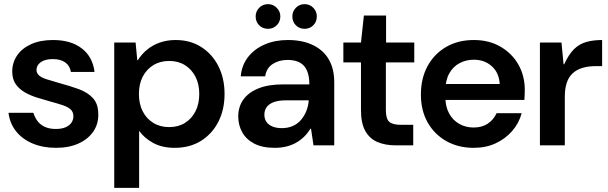

<svg xmlns="http://www.w3.org/2000/svg" viewBox="-20 -701 2934 926"><path d="M250 12Q186 12 136 -9.5Q86 -31 56.5 -69Q27 -107 21 -157H141Q147 -137 159.5 -119Q172 -101 194.5 -90Q217 -79 249 -79Q278 -79 297 -87.5Q316 -96 325 -110Q334 -124 334 -139Q334 -161 321 -173Q308 -185 283 -193.5Q258 -202 224 -211Q193 -220 160 -230Q127 -240 100 -255.5Q73 -271 56 -295Q39 -319 39 -356Q39 -399 62.5 -433.5Q86 -468 130 -488Q174 -508 236 -508Q322 -508 374.5 -467.5Q427 -427 436 -354H322Q317 -384 294.5 -400Q272 -416 235 -416Q197 -416 176.5 -401Q156 -386 156 -364Q156 -348 168.5 -337Q181 -326 205.5 -318.5Q230 -311 264 -301Q316 -287 359 -271.5Q402 -256 428 -228Q454 -200 454 -150Q455 -103 430 -66.5Q405 -30 359 -9Q313 12 250 12Z M531 205V-496H634L642 -411H645Q664 -441 690.5 -462.5Q717 -484 751.5 -496Q786 -508 827 -508Q898 -508 951 -474Q1004 -440 1033.5 -381.5Q1063 -323 1063 -248Q1063 -173 1033.5 -114.5Q1004 -56 950 -22Q896 12 822 12Q762 12 719 -11.5Q676 -35 651 -70V205ZM796 -88Q840 -88 872.5 -108.5Q905 -129 923 -164.5Q941 -200 941 -248Q941 -295 923 -330.5Q905 -366 872.5 -386.5Q840 -407 796 -407Q752 -407 719 -386.5Q686 -366 668 -330.5Q650 -295 650 -248Q650 -200 668 -164.5Q686 -129 719 -108.5Q752 -88 796 -88Z M1305 12Q1245 12 1206 -8.5Q1167 -29 1148 -63.5Q1129 -98 1129 -139Q1129 -186 1153.5 -220.5Q1178 -255 1226 -274.5Q1274 -294 1345 -294H1472Q1472 -334 1460.5 -360.5Q1449 -387 1425.5 -399.5Q1402 -412 1367 -412Q1326 -412 1295.5 -392.5Q1265 -373 1259 -333H1141Q1146 -387 1176.5 -426Q1207 -465 1256.5 -486.5Q1306 -508 1368 -508Q1439 -508 1489.5 -483.5Q1540 -459 1566 -414Q1592 -369 1592 -305V0H1492L1480 -80H1477Q1463 -57 1445 -40Q1427 -23 1406 -11.5Q1385 0 1359.5 6Q1334 12 1305 12ZM1339 -83Q1369 -83 1392.5 -93.5Q1416 -104 1432 -123Q1448 -142 1457.5 -166Q1467 -190 1469 -216V-217H1358Q1322 -217 1299 -208Q1276 -199 1265.5 -183.5Q1255 -168 1255 -148Q1255 -127 1265.5 -112.5Q1276 -98 1295 -90.5Q1314 -83 1339 -83ZM1273 -562Q1247 -562 1230 -579Q1213 -596 1213 -622Q1213 -646 1230 -663.5Q1247 -681 1273 -681Q1297 -681 1314.5 -663.5Q1332 -646 1332 -622Q1332 -596 1314.5 -579Q1297 -562 1273 -562ZM1449 -562Q1424 -562 1407 -579Q1390 -596 1390 -622Q1390 -646 1407 -663.5Q1424 -681 1449 -681Q1474 -681 1491 -663.5Q1508 -646 1508 -622Q1508 -596 1491 -579Q1474 -562 1449 -562Z M1889 0Q1838 0 1800.5 -16Q1763 -32 1742 -69Q1721 -106 1721 -169V-400H1636V-496H1721L1735 -626H1842V-496H1978V-400H1841V-169Q1841 -128 1857.5 -113.5Q1874 -99 1913 -99H1973V0Z M2265 12Q2190 12 2132.5 -20.5Q2075 -53 2042.5 -110.5Q2010 -168 2010 -245Q2010 -323 2042 -382Q2074 -441 2131.5 -474.5Q2189 -508 2265 -508Q2339 -508 2394.5 -475.5Q2450 -443 2480.5 -389Q2511 -335 2511 -267Q2511 -257 2510.5 -245Q2510 -233 2509 -219H2097V-296H2390Q2387 -350 2352 -381.5Q2317 -413 2265 -413Q2228 -413 2196.5 -396.5Q2165 -380 2146.5 -346.5Q2128 -313 2128 -262V-233Q2128 -187 2146 -154Q2164 -121 2195 -103.5Q2226 -86 2264 -86Q2305 -86 2333 -105Q2361 -124 2375 -155H2496Q2483 -107 2450.5 -69.5Q2418 -32 2371 -10Q2324 12 2265 12Z M2584 0V-496H2688L2698 -391H2701Q2723 -439 2748.5 -464Q2774 -489 2807.5 -498.5Q2841 -508 2884 -508V-382H2852Q2817 -382 2789 -373.5Q2761 -365 2742 -347.5Q2723 -330 2713.5 -302Q2704 -274 2704 -234V0Z"/></svg>

Font: DM Sans 9pt 36pt SemiBold
Style: Regular
Weight: 600
Version: Version 4.004;gftools[0.9.30]